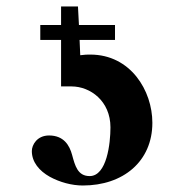

<svg xmlns="http://www.w3.org/2000/svg" viewBox="-20 -561 567 591"><path d="M225 -438H334V-484H223L220 -541H168V-484H104V-438H168V-295H200C258 -295 320 -250 320 -169C320 -120 309 -19 256 -19C219 -19 211 -51 202 -84C194 -114 176 -144 131 -144C94 -144 78 -115 78 -96C78 -62 101 -35 133 -17C164 0 201 10 235 10C359 10 449 -64 449 -183C449 -282 382 -393 258 -393C249 -393 241 -393 227 -391Z"/></svg>

Font: STIXGeneral
Style: Bold
Weight: 700
Designer: MicroPress Inc., with final additions and corrections provided by Coen Hoffman, Elsevier (retired)
Version: Version 1.1.0